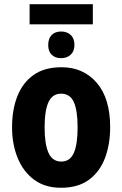

<svg xmlns="http://www.w3.org/2000/svg" viewBox="-20 -878 579 908"><path d="M419 -858V-763H120V-858ZM269 -729Q297 -729 314.5 -712.5Q332 -696 332 -665Q332 -636 314.5 -619.5Q297 -603 269 -603Q241 -603 224.5 -619Q208 -635 208 -665Q208 -696 224.5 -712.5Q241 -729 269 -729ZM501 -276Q501 -197 477 -132Q453 -67 401.5 -28.5Q350 10 268 10Q193 10 141.5 -28Q90 -66 63.5 -131Q37 -196 37 -276Q37 -360 62.5 -424Q88 -488 139.5 -524Q191 -560 271 -560Q374 -560 437.5 -486.5Q501 -413 501 -276ZM191 -275Q191 -196 209.5 -155Q228 -114 270 -114Q311 -114 329 -154.5Q347 -195 347 -276Q347 -356 329 -395.5Q311 -435 269 -435Q228 -435 209.5 -395.5Q191 -356 191 -275Z"/></svg>

Font: Noto Sans Condensed ExtraBold
Style: Regular
Weight: 800
Width: 3
Designer: Monotype Design Team
Foundry: Monotype Imaging Inc.
Version: Version 2.013; ttfautohint (v1.8.4.7-5d5b)